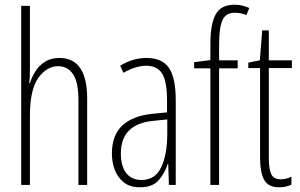

<svg xmlns="http://www.w3.org/2000/svg" viewBox="-20 -785 1273 815"><path d="M107 -503Q107 -480 106.5 -464.5Q106 -449 104 -432H107Q115 -458 130.5 -482.5Q146 -507 171 -523Q196 -539 232 -539Q350 -539 350 -366V0H313V-358Q313 -438 289.5 -471Q266 -504 227 -504Q178 -504 142.5 -454Q107 -404 107 -294V0H70V-760H107Z M602 -539Q668 -539 697 -497Q726 -455 726 -359V0H697L694 -89H692Q680 -51 654 -20.5Q628 10 574 10Q532 10 506 -10.5Q480 -31 467.5 -63.5Q455 -96 455 -133Q455 -212 500 -253Q545 -294 628 -302L689 -308V-356Q689 -440 668 -473Q647 -506 600 -506Q581 -506 556.5 -499Q532 -492 504 -476L490 -506Q544 -539 602 -539ZM630 -272Q493 -258 493 -134Q493 -79 516 -50Q539 -21 580 -21Q639 -21 664.5 -75.5Q690 -130 690 -218V-278Z M989 -495H910V0H873V-495H804V-521L873 -530V-598Q873 -683 895.5 -724Q918 -765 976 -765Q994 -765 1009.5 -761Q1025 -757 1038 -751L1026 -721Q1014 -726 1001.5 -728.5Q989 -731 977 -731Q939 -731 924.5 -700Q910 -669 910 -593V-529H989Z M1171 -24Q1184 -24 1196 -27Q1208 -30 1217 -35V-1Q1206 4 1193.5 7Q1181 10 1165 10Q1118 10 1101 -22Q1084 -54 1084 -116V-496H1034V-519L1083 -529L1093 -656H1121V-529H1219V-496H1121V-115Q1121 -69 1131 -46.5Q1141 -24 1171 -24Z"/></svg>

Font: Noto Sans Gurmukhi ExtraCondensed ExtraLight
Style: Regular
Weight: 200
Width: 2
Designer: Jelle Bosma - Monotype Design Team
Foundry: Monotype Imaging Inc.
Version: Version 2.004; ttfautohint (v1.8.4.7-5d5b)